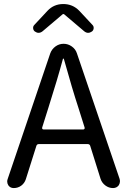

<svg xmlns="http://www.w3.org/2000/svg" viewBox="-20 -956 646 976"><path d="M298.8 -883.8 196.3 -796.9Q186.5 -789.1 175.8 -789.1Q167 -789.1 157.2 -795.9Q149.4 -801.8 148.4 -812Q147.5 -822.3 154.3 -829.1L221.7 -901.4Q253.9 -935.5 301.8 -935.5Q349.6 -935.5 382.8 -901.4L450.2 -829.1Q457 -822.3 456.1 -812Q455.1 -801.8 447.3 -795.9Q437.5 -789.1 427.7 -789.1Q418 -789.1 408.2 -796.9L305.7 -883.8Q303.7 -884.8 301.8 -884.8Q299.8 -884.8 298.8 -883.8ZM194.3 -307.6Q193.4 -303.7 195.3 -300.8Q197.3 -297.9 201.2 -297.9H403.3Q407.2 -297.9 409.2 -300.8Q411.1 -303.7 410.2 -307.6L377.9 -410.2Q347.7 -502 304.7 -656.2Q303.7 -658.2 301.8 -658.2Q299.8 -658.2 299.8 -656.2Q272.5 -554.7 226.6 -410.2ZM554.7 0Q533.2 0 515.6 -13.2Q498 -26.4 491.2 -46.9L438.5 -214.8Q435.5 -223.6 425.8 -223.6H177.7Q168 -223.6 165 -214.8L111.3 -44.9Q104.5 -24.4 87.9 -12.2Q71.3 0 49.8 0Q32.2 0 22.5 -13.7Q16.6 -23.4 16.6 -33.2Q16.6 -39.1 18.6 -44.9L235.4 -684.6Q243.2 -706.1 261.7 -719.7Q280.3 -733.4 303.2 -733.4Q326.2 -733.4 345.2 -719.7Q364.3 -706.1 371.1 -684.6L587.9 -46.9Q589.8 -40 589.8 -34.2Q589.8 -24.4 584 -14.6Q573.2 0 554.7 0Z"/></svg>

Font: Gen Jyuu GothicX Regular
Style: Regular
Weight: 400
Designer: [Source Han Sans]
Ryoko NISHIZUKA  (kana & ideographs); Paul D. Hunt (Latin, Greek & Cyrillic); Wenlong ZHANG  (bopomofo
Version: Version 1.002.20150607